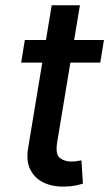

<svg xmlns="http://www.w3.org/2000/svg" viewBox="-20 -696 416 723"><path d="M371.4 -545.5 357.6 -460.2H245L195.3 -160.5Q187.9 -114.3 205.6 -101Q223.4 -87.7 249.3 -87.7Q262.1 -87.7 271.5 -89.5Q280.9 -91.3 286.6 -92.3L292.3 -4.6Q281.6 -1.1 263.7 2.7Q245.7 6.4 220.5 6.7Q178.3 7.5 144.7 -8.3Q111.2 -24.1 94.5 -56.6Q77.8 -89.1 85.9 -138.5L139.2 -460.2H59.7L73.5 -545.5H153.1L174.7 -676.1H280.9L259.2 -545.5Z"/></svg>

Font: Inter UI Medium
Style: Italic
Weight: 500
Italic angle: 9.39999°
Designer: Rasmus Andersson
Foundry: rsms
Version: 3.2;8d6f07862